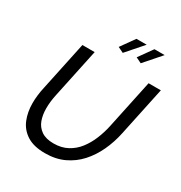

<svg xmlns="http://www.w3.org/2000/svg" viewBox="-208 -1066 1153 1221"><g transform="rotate(30 368.5 -455.5)"><path d="M298 5Q215 5 165 -27Q115 -59 93 -112.5Q71 -166 71 -232Q71 -261 74.5 -290.5Q78 -320 85 -351L161 -710H251L175 -351Q169 -324 166 -298Q163 -272 163 -247Q163 -199 177 -160.5Q191 -122 224.5 -99Q258 -76 314 -76Q372 -76 415.5 -99.5Q459 -123 489.5 -162.5Q520 -202 540 -251Q560 -300 571 -351L647 -710H737L661 -351Q646 -279 616 -214.5Q586 -150 541.5 -101Q497 -52 436.5 -23.5Q376 5 298 5ZM408 -795 367 -815 439 -916H514ZM540 -795 499 -815 571 -916H646Z"/></g></svg>

Font: Raleway Thin Medium
Style: Italic
Weight: 500
Italic angle: -12°
Version: Version 4.026